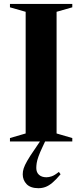

<svg xmlns="http://www.w3.org/2000/svg" viewBox="-20 -725 422 984"><path d="M350.5 -17.5V0H31V-17.5L111.5 -41V-664.5L31 -687.5V-705H350.5V-687.5L270 -664.5V-41ZM198.5 27Q184 57.5 177 77.5Q170 97.5 168 111Q166 124.5 166 136Q166 158.5 180 171Q194 183.5 218 183.5Q230.5 183.5 245.2 178.5Q260 173.5 281.5 156L290.5 168Q267 196 248.5 211.5Q230 227 213 233.2Q196 239.5 177 239.5Q136.5 239.5 116.5 218.8Q96.5 198 96.5 168Q96.5 153 101.5 137.5Q106.5 122 119.8 98.8Q133 75.5 158.5 39L210.5 -38H229Z"/></svg>

Font: Newsreader 60pt SemiBold
Style: Regular
Weight: 600
Designer: Hugues Gentile
Foundry: Production Type
Version: Version 1.003